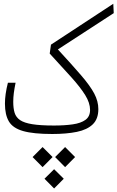

<svg xmlns="http://www.w3.org/2000/svg" viewBox="-20 -725 637 1041"><path d="M263.2 1.5Q161.1 1.5 105.5 -14.4Q49.8 -30.3 28.3 -66.4Q6.8 -102.5 6.8 -163.1Q6.8 -213.4 22.9 -276.4H64.5Q58.1 -244.6 54.9 -220.2Q51.8 -195.8 51.8 -172.9Q51.8 -137.7 59.3 -113.3Q66.9 -88.9 89.1 -73.7Q111.3 -58.6 155.5 -51.5Q199.7 -44.4 272.9 -44.4Q330.6 -44.4 374.5 -50.8Q418.5 -57.1 443.4 -75.2Q468.3 -93.3 468.3 -128.9Q468.3 -167 441.9 -209.5Q415.5 -252 366.5 -306.4Q317.4 -360.8 249.5 -434.6L256.3 -482.9L594.2 -704.6L596.7 -653.8L293.9 -457Q372.1 -372.1 420.4 -315.9Q468.8 -259.8 491 -217.8Q513.2 -175.8 513.2 -133.3Q513.2 -80.1 482.9 -50.8Q452.6 -21.5 396.5 -10Q340.3 1.5 263.2 1.5ZM210.9 72.3 265.1 126.5 210.9 181.2 156.7 126.5ZM333 72.3 387.2 126.5 333 181.2 278.8 126.5ZM273.4 192.4 325.7 244.1 273.4 296.9 221.2 244.1Z"/></svg>

Font: Cascadia Mono NF ExtraLight
Style: Regular
Weight: 200
Monospace: yes
Designer: Aaron Bell
Foundry: Saja Typeworks
Version: Version 2404.023; ttfautohint (v1.8.4)